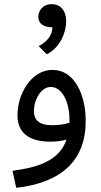

<svg xmlns="http://www.w3.org/2000/svg" viewBox="-20 -673 487 923"><path d="M205 -412C271 -445 298 -520 298 -569C298 -626 268 -653 229 -653C182 -653 164 -617 164 -592C164 -560 191 -542 227 -542H232C231 -505 210 -475 166 -451ZM58 230C278 205 392 96 392 -91C392 -217 339 -337 232 -337C130 -337 64 -221 64 -119C64 -33 121 8 223 8C249 8 276 5 300 -2C264 99 167 131 40 148ZM143 -139C143 -193 177 -255 224 -255C280 -255 314 -180 314 -97C314 -92 314 -87 314 -83C289 -75 259 -71 232 -71C167 -71 143 -97 143 -139Z"/></svg>

Font: Noto Sans Arabic
Style: Regular
Weight: 400
Designer: Monotype Design Team, Nadine Chahine, Nizar Qandah and Khaled Hosny
Foundry: Monotype Imaging Inc.
Version: Version 2.012